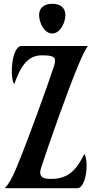

<svg xmlns="http://www.w3.org/2000/svg" viewBox="-20 -989 496 1009"><path d="M263.7 -641.1C230 -538.1 125 -248 66.9 -108.4C42 -48.8 24.9 -21 5.4 0H386.2C430.7 0 448.7 -130.4 423.8 -180.7C376 -84.5 331.1 -48.8 246.1 -48.8C207 -48.8 179.7 -58.6 196.3 -108.4C244.1 -252.9 332.5 -503.9 388.7 -639.6C412.6 -696.8 424.8 -721.2 441.4 -747.1H92.8C39.6 -747.1 30.3 -573.7 55.2 -546.9C85.9 -635.3 123 -698.2 198.7 -698.2C262.7 -698.2 279.8 -690.4 263.7 -641.1ZM254.9 -813C296.9 -813 323.7 -871.6 323.7 -910.2C323.7 -940.4 305.2 -969.2 254.9 -969.2C204.1 -969.2 185.5 -940.4 185.5 -910.2C185.5 -871.6 210.9 -813 254.9 -813Z"/></svg>

Font: Amarante
Style: Regular
Weight: 400
Designer: Karolina Lach
Foundry: Sorkin Type Co.
Version: Version 1.001